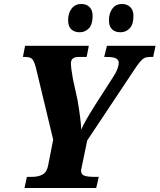

<svg xmlns="http://www.w3.org/2000/svg" viewBox="-20 -944 801 964"><path d="M115 -56H141Q174 -56 195 -68.5Q216 -81 222 -115L247 -243L160 -605Q152 -636 142 -647Q132 -658 107 -658H95L106 -714H426L415 -658H375Q336 -658 336 -626Q336 -605 346 -548L369 -443Q386 -345 388 -293Q401 -327 456 -414L551 -562Q576 -601 576 -629Q576 -644 562 -651Q548 -658 515 -658H503L517 -714H761L749 -658H732Q716 -658 705 -652.5Q694 -647 681.5 -632Q669 -617 647 -583L418 -239L392 -114Q391 -106 389 -99Q387 -92 387 -87Q387 -68 403.5 -62Q420 -56 453 -56H476L463 0H103ZM322 -842Q322 -879 340 -901.5Q358 -924 388 -924Q414 -924 429.5 -908.5Q445 -893 445 -864Q445 -821 426 -801.5Q407 -782 380 -782Q353 -782 337.5 -797Q322 -812 322 -842ZM527 -842Q527 -878 544.5 -901Q562 -924 592 -924Q618 -924 634 -908.5Q650 -893 650 -864Q650 -821 631 -801.5Q612 -782 585 -782Q558 -782 542.5 -797Q527 -812 527 -842Z"/></svg>

Font: Noto Serif NarrowExtraBold
Style: Italic
Weight: 800
Width: 4
Italic angle: -12°
Designer: Monotype Design Team
Foundry: Monotype Imaging Inc.
Version: Version 1.001